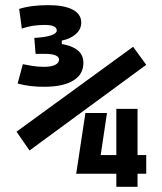

<svg xmlns="http://www.w3.org/2000/svg" viewBox="-20 -723 626 743"><path d="M94.2 -140.6 43.9 -213.4 495.1 -542 545.9 -472.2ZM274.9 -50.8 310.5 -285.6H394L358.9 -50.8ZM274.4 -50.8 307.1 -123H434.6V-50.8ZM507.8 -50.8V-123H545.9V-50.8ZM430.2 0V-301.8H512.2V0ZM157.2 -387.2Q125 -386.7 97.4 -390.1Q69.8 -393.6 48.3 -399.9L68.4 -474.6Q84 -471.7 104.5 -468Q125 -464.4 150.4 -464.4Q178.2 -464.4 193.4 -471.9Q208.5 -479.5 208.5 -492.7Q208.5 -503.4 194.3 -509Q180.2 -514.6 153.8 -514.6H117.7V-564L207 -554.2Q250 -549.8 276.4 -531.5Q302.7 -513.2 302.7 -480Q302.7 -435.5 264.6 -411.9Q226.6 -388.2 157.2 -387.2ZM117.7 -514.6 112.8 -576.2Q158.7 -579.1 179.2 -586.7Q199.7 -594.2 199.7 -605Q199.7 -626.5 152.3 -626.5Q103.5 -626.5 64.5 -612.3L54.2 -688.5Q79.1 -696.3 107.4 -699.7Q135.7 -703.1 167 -703.1Q228 -703.1 261.2 -685.8Q294.4 -668.5 294.4 -635.7Q294.4 -609.9 273.7 -591.3Q252.9 -572.8 219.2 -565.9V-531.7Z"/></svg>

Font: Cascadia Mono Medium
Style: Regular
Weight: 500
Monospace: yes
Designer: Aaron Bell
Foundry: Saja Typeworks
Version: Version 2407.024